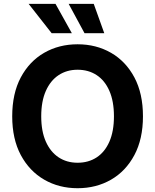

<svg xmlns="http://www.w3.org/2000/svg" viewBox="-20 -968 807 998"><path d="M383.3 10.3Q286.6 10.3 209.7 -34.2Q132.8 -78.6 88.1 -162.1Q43.5 -245.6 43.5 -363.3Q43.5 -481.9 88.1 -565.7Q132.8 -649.4 209.7 -693.6Q286.6 -737.8 383.3 -737.8Q480 -737.8 556.9 -693.6Q633.8 -649.4 678.5 -565.7Q723.1 -481.9 723.1 -363.3Q723.1 -245.6 678.5 -161.9Q633.8 -78.1 556.9 -33.9Q480 10.3 383.3 10.3ZM383.3 -122.1Q439.9 -122.1 482.4 -149.9Q524.9 -177.7 548.6 -231.7Q572.3 -285.6 572.3 -363.3Q572.3 -441.4 548.6 -495.6Q524.9 -549.8 482.4 -577.6Q439.9 -605.5 383.3 -605.5Q327.1 -605.5 284.7 -577.4Q242.2 -549.3 218.3 -495.4Q194.3 -441.4 194.3 -363.3Q194.3 -285.6 218.3 -231.9Q242.2 -178.2 284.7 -150.1Q327.1 -122.1 383.3 -122.1ZM419.4 -795.4 336.9 -947.8H467.3L522 -795.4ZM248.5 -795.4 128.9 -947.8H268.6L353.5 -795.4Z"/></svg>

Font: Inter 17pt
Style: Bold
Weight: 700
Version: Version 4.001;git-66647c0bb